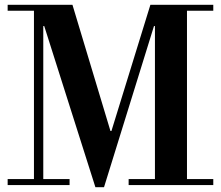

<svg xmlns="http://www.w3.org/2000/svg" viewBox="-20 -774 924 803"><path d="M379 9 165 -665H161V-25H271V0H12V-25H122V-729H12V-754H283L442 -226H446L609 -754H872V-729H762V-25H872V0H518V-25H628V-665H624L415 9Z"/></svg>

Font: Libre Bodoni
Style: Regular
Weight: 400
Designer: Pablo Impallari, Rodrigo Fuenzalida
Foundry: Impallari Type
Version: Version 2.005;gftools[0.9.23]